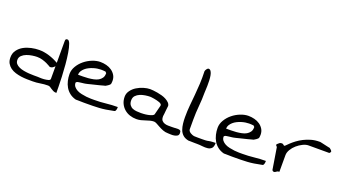

<svg xmlns="http://www.w3.org/2000/svg" viewBox="-47 -1037 2712 1498"><g transform="rotate(20 1309.0 -287.5)"><path d="M359.4 -29.3Q327.1 -29.3 296.4 -23.9Q265.6 -18.6 234.4 -18.6Q212.9 -18.6 188 -19Q163.1 -19.5 138.2 -22.9Q113.3 -26.4 89.8 -33.7Q66.4 -41 48.3 -54.2Q30.3 -67.4 19 -86.9Q7.8 -106.4 7.8 -135.7Q7.8 -170.9 26.9 -196.3Q45.9 -221.7 73.7 -236.8Q101.6 -252 135.3 -259.3Q168.9 -266.6 200.2 -266.6Q241.2 -266.6 283.7 -253.4Q326.2 -240.2 362.3 -218.8V-399.4Q362.3 -412.1 366.7 -415.5Q371.1 -418.9 378.9 -418.9Q392.6 -418.9 402.3 -392.1Q412.1 -365.2 418.9 -323.2Q425.8 -281.2 430.2 -230.5Q434.6 -179.7 436.5 -132.8Q438.5 -85.9 439 -49.3Q439.5 -12.7 439.5 2.9Q423.8 2.9 412.6 -2.4Q401.4 -7.8 393.1 -13.7Q384.8 -19.5 377 -24.4Q369.1 -29.3 359.4 -29.3ZM65.4 -135.7Q65.4 -116.2 76.2 -104Q86.9 -91.8 104.5 -84Q122.1 -76.2 143.6 -72.3Q165 -68.4 186.5 -66.9Q208 -65.4 227.5 -65.4H259.8Q261.7 -65.4 277.8 -64.5Q293.9 -63.5 312.5 -64.9Q331.1 -66.4 346.7 -70.8Q362.3 -75.2 362.3 -85.9V-190.4Q351.6 -179.7 343.3 -174.8Q335 -169.9 322.3 -169.9Q321.3 -169.9 311.5 -176.3Q301.8 -182.6 285.6 -189.9Q269.5 -197.3 248.5 -203.6Q227.5 -210 203.1 -210Q186.5 -210 163.1 -206.5Q139.6 -203.1 117.7 -194.8Q95.7 -186.5 80.6 -171.9Q65.4 -157.2 65.4 -135.7Z M485.4 -171.9Q485.4 -205.1 503.9 -236.3Q522.5 -267.6 551.3 -291Q580.1 -314.5 614.7 -328.1Q649.4 -341.8 680.7 -341.8Q706.1 -341.8 731 -335.4Q755.9 -329.1 775.4 -315.4Q794.9 -301.8 807.1 -281.7Q819.3 -261.7 819.3 -234.4Q819.3 -221.7 817.9 -214.4Q816.4 -207 811.5 -201.7Q806.6 -196.3 799.3 -191.9Q792 -187.5 781.2 -180.7Q775.4 -179.7 763.7 -176.3Q752 -172.9 736.8 -168.9Q721.7 -165 705.1 -161.1Q688.5 -157.2 673.3 -153.3Q658.2 -149.4 646.5 -146.5Q634.8 -143.6 628.9 -142.6Q626 -141.6 616.2 -140.6Q606.4 -139.6 595.2 -138.2Q584 -136.7 574.2 -135.3Q564.5 -133.8 562.5 -132.8Q559.6 -131.8 556.2 -128.4Q552.7 -125 552.7 -124Q552.7 -104.5 563.5 -91.3Q574.2 -78.1 590.8 -69.3Q607.4 -60.5 628.4 -56.2Q649.4 -51.8 669.9 -49.3Q690.4 -46.9 708 -46.9Q725.6 -46.9 736.3 -46.9Q785.2 -46.9 832 -52.2Q878.9 -57.6 927.7 -57.6V-49.8Q927.7 -43.9 926.3 -37.6Q924.8 -31.2 921.9 -25.9Q918.9 -20.5 914.1 -19.5Q877 -11.7 848.1 -7.3Q819.3 -2.9 793.9 -1.5Q768.6 0 741.2 0.5Q713.9 1 680.7 1H664.1Q653.3 1 640.6 0.5Q627.9 0 616.2 0H599.6Q569.3 -7.8 547.4 -24.9Q525.4 -42 511.7 -65.4Q498 -88.9 491.7 -116.2Q485.4 -143.6 485.4 -171.9ZM704.1 -287.1Q691.4 -287.1 675.3 -284.7Q659.2 -282.2 642.1 -276.9Q625 -271.5 608.4 -263.2Q591.8 -254.9 579.1 -243.7Q566.4 -232.4 558.1 -218.8Q549.8 -205.1 549.8 -188.5H589.8Q611.3 -188.5 633.8 -190.4Q656.2 -192.4 677.7 -196.8Q699.2 -201.2 715.3 -210.4Q731.4 -219.7 741.7 -234.4Q752 -249 752 -270.5V-275.4L742.2 -285.2Q740.2 -285.2 734.9 -285.6Q729.5 -286.1 723.6 -286.6Q717.8 -287.1 712.4 -287.1Q707 -287.1 704.1 -287.1Z M1232.4 -47.9Q1216.8 -47.9 1199.7 -43.5Q1182.6 -39.1 1166 -33.2Q1149.4 -27.3 1131.3 -22.9Q1113.3 -18.6 1094.7 -18.6Q1066.4 -18.6 1040 -27.3Q1013.7 -36.1 993.7 -53.7Q973.6 -71.3 961.9 -96.2Q950.2 -121.1 950.2 -152.3Q950.2 -179.7 967.3 -203.1Q984.4 -226.6 1009.8 -242.2Q1035.2 -257.8 1064.5 -266.6Q1093.8 -275.4 1117.2 -275.4Q1127.9 -275.4 1144 -273.9Q1160.2 -272.5 1179.2 -269Q1198.2 -265.6 1217.8 -260.3Q1237.3 -254.9 1253.4 -246.1Q1269.5 -237.3 1280.8 -226.1Q1292 -214.8 1293.9 -200.2Q1293.9 -195.3 1292 -183.1Q1290 -170.9 1289.1 -157.2Q1288.1 -143.6 1286.6 -131.3Q1285.2 -119.1 1284.2 -113.3V-107.4Q1284.2 -85.9 1293.9 -75.2Q1303.7 -64.5 1317.9 -60.1Q1332 -55.7 1347.7 -55.7H1378.9Q1393.6 -55.7 1397.5 -56.2Q1401.4 -56.6 1402.8 -56.6Q1404.3 -56.6 1407.7 -57.1Q1411.1 -57.6 1426.8 -57.6Q1439.5 -57.6 1446.3 -52.7Q1453.1 -47.9 1453.1 -32.2Q1453.1 -15.6 1442.4 -8.8Q1431.6 -2 1417 0.5Q1402.3 2.9 1387.7 2Q1373 1 1365.2 1Q1342.8 1 1322.8 -6.8Q1302.7 -14.6 1286.1 -23.9Q1269.5 -33.2 1255.9 -40.5Q1242.2 -47.9 1232.4 -47.9ZM1007.8 -142.6Q1007.8 -119.1 1018.1 -105Q1028.3 -90.8 1043.5 -84.5Q1058.6 -78.1 1077.1 -76.7Q1095.7 -75.2 1113.3 -75.2Q1120.1 -75.2 1136.2 -76.2Q1152.3 -77.1 1169.9 -80.6Q1187.5 -84 1201.7 -89.8Q1215.8 -95.7 1217.8 -104.5L1237.3 -180.7Q1239.3 -188.5 1233.4 -194.3Q1227.5 -200.2 1217.3 -204.1Q1207 -208 1194.8 -210.9Q1182.6 -213.9 1170.9 -215.8Q1159.2 -217.8 1149.9 -218.8Q1140.6 -219.7 1138.7 -219.7Q1121.1 -219.7 1098.1 -216.3Q1075.2 -212.9 1055.2 -204.6Q1035.2 -196.3 1021.5 -181.6Q1007.8 -167 1007.8 -142.6Z M1447.3 -163.1Q1447.3 -214.8 1451.7 -260.7Q1456.1 -306.6 1460.4 -353.5Q1464.8 -400.4 1467.3 -448.2Q1469.7 -496.1 1467.8 -551.8Q1468.8 -555.7 1470.7 -560.5Q1472.7 -565.4 1476.1 -569.8Q1479.5 -574.2 1483.4 -577.6Q1487.3 -581.1 1492.2 -581.1Q1503.9 -581.1 1511.7 -568.8Q1519.5 -556.6 1522.9 -537.6Q1526.4 -518.6 1527.3 -496.1Q1528.3 -473.6 1527.8 -452.6Q1527.3 -431.6 1526.4 -416Q1525.4 -400.4 1525.4 -394.5Q1525.4 -336.9 1520 -280.8Q1514.6 -224.6 1514.6 -166V-150.4Q1514.6 -138.7 1514.6 -126Q1514.6 -113.3 1514.6 -101.6V-85.9Q1515.6 -76.2 1521.5 -69.8Q1527.3 -63.5 1534.7 -59.1Q1542 -54.7 1549.8 -51.8Q1557.6 -48.8 1563.5 -47.9Q1567.4 -47.9 1576.7 -47.4Q1585.9 -46.9 1596.7 -46.9Q1607.4 -46.9 1616.7 -46.9Q1626 -46.9 1629.9 -46.9Q1646.5 -46.9 1656.7 -47.4Q1667 -47.9 1673.3 -48.8Q1679.7 -49.8 1685.5 -51.3Q1691.4 -52.7 1698.2 -53.2Q1705.1 -53.7 1714.8 -54.7Q1724.6 -55.7 1741.2 -55.7Q1741.2 -23.4 1728.5 -10.7Q1715.8 2 1695.8 4.4Q1675.8 6.8 1651.9 3.9Q1627.9 1 1605.5 1H1591.8Q1582 1 1570.3 0.5Q1558.6 0 1547.9 0H1535.2Q1504.9 -5.9 1487.3 -22Q1469.7 -38.1 1461.4 -61Q1453.1 -84 1450.2 -110.4Q1447.3 -136.7 1447.3 -163.1Z M1714.8 -171.9Q1714.8 -205.1 1733.4 -236.3Q1752 -267.6 1780.8 -291Q1809.6 -314.5 1844.2 -328.1Q1878.9 -341.8 1910.2 -341.8Q1935.5 -341.8 1960.4 -335.4Q1985.4 -329.1 2004.9 -315.4Q2024.4 -301.8 2036.6 -281.7Q2048.8 -261.7 2048.8 -234.4Q2048.8 -221.7 2047.4 -214.4Q2045.9 -207 2041 -201.7Q2036.1 -196.3 2028.8 -191.9Q2021.5 -187.5 2010.7 -180.7Q2004.9 -179.7 1993.2 -176.3Q1981.4 -172.9 1966.3 -168.9Q1951.2 -165 1934.6 -161.1Q1918 -157.2 1902.8 -153.3Q1887.7 -149.4 1876 -146.5Q1864.3 -143.6 1858.4 -142.6Q1855.5 -141.6 1845.7 -140.6Q1835.9 -139.6 1824.7 -138.2Q1813.5 -136.7 1803.7 -135.3Q1793.9 -133.8 1792 -132.8Q1789.1 -131.8 1785.6 -128.4Q1782.2 -125 1782.2 -124Q1782.2 -104.5 1793 -91.3Q1803.7 -78.1 1820.3 -69.3Q1836.9 -60.5 1857.9 -56.2Q1878.9 -51.8 1899.4 -49.3Q1919.9 -46.9 1937.5 -46.9Q1955.1 -46.9 1965.8 -46.9Q2014.6 -46.9 2061.5 -52.2Q2108.4 -57.6 2157.2 -57.6V-49.8Q2157.2 -43.9 2155.8 -37.6Q2154.3 -31.2 2151.4 -25.9Q2148.4 -20.5 2143.6 -19.5Q2106.4 -11.7 2077.6 -7.3Q2048.8 -2.9 2023.4 -1.5Q1998 0 1970.7 0.5Q1943.4 1 1910.2 1H1893.6Q1882.8 1 1870.1 0.5Q1857.4 0 1845.7 0H1829.1Q1798.8 -7.8 1776.9 -24.9Q1754.9 -42 1741.2 -65.4Q1727.5 -88.9 1721.2 -116.2Q1714.8 -143.6 1714.8 -171.9ZM1933.6 -287.1Q1920.9 -287.1 1904.8 -284.7Q1888.7 -282.2 1871.6 -276.9Q1854.5 -271.5 1837.9 -263.2Q1821.3 -254.9 1808.6 -243.7Q1795.9 -232.4 1787.6 -218.8Q1779.3 -205.1 1779.3 -188.5H1819.3Q1840.8 -188.5 1863.3 -190.4Q1885.7 -192.4 1907.2 -196.8Q1928.7 -201.2 1944.8 -210.4Q1960.9 -219.7 1971.2 -234.4Q1981.4 -249 1981.4 -270.5V-275.4L1971.7 -285.2Q1969.7 -285.2 1964.4 -285.6Q1959 -286.1 1953.1 -286.6Q1947.3 -287.1 1941.9 -287.1Q1936.5 -287.1 1933.6 -287.1Z M2200.2 -190.4Q2199.2 -190.4 2195.3 -193.8Q2191.4 -197.3 2191.4 -200.2Q2190.4 -200.2 2190.4 -202.1V-207Q2190.4 -208 2191.4 -209Q2202.1 -219.7 2209.5 -224.6Q2216.8 -229.5 2229.5 -229.5Q2233.4 -229.5 2236.8 -227.5Q2240.2 -225.6 2242.2 -223.6Q2244.1 -221.7 2246.6 -219.7Q2249 -217.8 2252 -217.8Q2254.9 -217.8 2263.7 -227.1Q2272.5 -236.3 2287.1 -250Q2301.8 -263.7 2323.2 -279.8Q2344.7 -295.9 2371.6 -309.6Q2398.4 -323.2 2430.2 -332.5Q2461.9 -341.8 2500 -341.8H2505.9Q2509.8 -340.8 2522 -338.4Q2534.2 -335.9 2547.9 -332.5Q2561.5 -329.1 2573.7 -326.7Q2585.9 -324.2 2590.8 -323.2Q2591.8 -322.3 2594.7 -319.8Q2597.7 -317.4 2600.6 -314.9Q2603.5 -312.5 2606 -309.6Q2608.4 -306.6 2609.4 -304.7Q2609.4 -303.7 2610.4 -301.8Q2610.4 -301.8 2610.8 -300.8Q2611.3 -299.8 2611.3 -299.8L2610.4 -297.9Q2610.4 -297.9 2610.4 -296.9Q2609.4 -295.9 2609.4 -294.9Q2608.4 -292 2604.5 -288.6Q2600.6 -285.2 2600.6 -285.2H2428.7Q2407.2 -285.2 2382.3 -272.9Q2357.4 -260.7 2335.4 -241.7Q2313.5 -222.7 2299.3 -198.7Q2285.2 -174.8 2285.2 -152.3V-13.7Q2274.4 -13.7 2269.5 -11.2Q2264.6 -8.8 2261.2 -5.9Q2257.8 -2.9 2253.9 -1Q2250 1 2243.2 1H2241.2Q2240.2 1 2239.3 0Q2235.4 -1 2232.4 -4.4Q2229.5 -7.8 2229.5 -8.8Z"/></g></svg>

Font: Swanky and Moo Moo
Style: Regular
Weight: 400
Designer: Kimberly Geswein
Foundry: Kimberly Geswein
Version: Version 1.002 2001